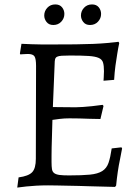

<svg xmlns="http://www.w3.org/2000/svg" viewBox="-20 -838 631 868"><path d="M213 -105Q213 -85 215 -73Q217 -61 225.5 -55Q234 -49 249.5 -47Q265 -45 292 -45Q351 -45 386.5 -48.5Q422 -52 442 -64.5Q462 -77 470.5 -101.5Q479 -126 485 -167L529 -172L532 -167Q527 -142 522 -115Q517 -92 512.5 -61.5Q508 -31 505 1L500 7Q440 6 384 4Q360 3 334.5 2.5Q309 2 284 1.5Q259 1 237 0.5Q215 0 197 0Q168 0 143 1.5Q118 3 99 5Q77 8 58 10L64 -36Q109 -42 125.5 -59.5Q142 -77 142 -120L143 -540Q143 -572 136 -583Q129 -594 106 -594Q101 -594 95 -593.5Q89 -593 84 -593Q78 -592 72 -592L70 -596L77 -640Q100 -639 124 -638Q144 -637 168.5 -637Q193 -637 216 -637Q276 -637 321 -637.5Q366 -638 401 -639.5Q436 -641 463.5 -643.5Q491 -646 516 -649L519 -643Q514 -620 510 -594Q506 -571 502 -541.5Q498 -512 496 -477L448 -473Q448 -481 449 -489Q449 -496 449.5 -503.5Q450 -511 450 -516Q450 -540 446 -554.5Q442 -569 426.5 -576Q411 -583 380.5 -585Q350 -587 297 -587Q273 -587 259 -586Q245 -585 238 -581.5Q231 -578 229 -570Q227 -562 227 -548L219 -354Q236 -354 267.5 -353.5Q299 -353 322 -353Q336 -353 356 -354.5Q376 -356 396 -358Q419 -361 444 -364L448 -359L434 -300Q409 -300 384 -301Q363 -302 338.5 -302.5Q314 -303 294 -303Q271 -303 250.5 -300.5Q230 -298 217 -296Q216 -255 215 -225Q214 -195 213.5 -172.5Q213 -150 213 -133.5Q213 -117 213 -105ZM387 -725Q367 -725 356.5 -738.5Q346 -752 346 -768Q346 -788 360 -803Q374 -818 396 -818Q416 -818 426.5 -805Q437 -792 437 -775Q437 -755 423 -740Q409 -725 387 -725ZM221 -725Q201 -725 190.5 -738.5Q180 -752 180 -768Q180 -788 194 -803Q208 -818 230 -818Q250 -818 260.5 -805Q271 -792 271 -775Q271 -755 257 -740Q243 -725 221 -725Z"/></svg>

Font: Alegreya
Style: Regular
Weight: 400
Designer: Juan Pablo del Peral
Foundry: Juan Pablo del Peral
Version: Version 1.003